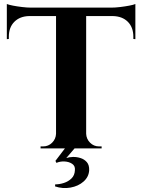

<svg xmlns="http://www.w3.org/2000/svg" viewBox="-20 -739 707 956"><path d="M409 -697V0H259V-697ZM654 -701V-659H14V-701ZM654 -662V-544L644 -545V-556Q644 -603 616.5 -630.5Q589 -658 542 -659V-662ZM654 -719V-690L532 -701Q554 -701 578.5 -704Q603 -707 624 -711Q645 -715 654 -719ZM262 -73V0H182V-10Q182 -10 188.5 -10Q195 -10 195 -10Q221 -10 239.5 -28.5Q258 -47 259 -73ZM406 -73H409Q410 -47 428.5 -28.5Q447 -10 473 -10Q473 -10 479.5 -10Q486 -10 486 -10V0H406ZM125 -662V-659Q79 -658 51.5 -630.5Q24 -603 24 -556V-545L14 -544V-662ZM14 -719Q24 -715 44.5 -711Q65 -707 90 -704Q115 -701 136 -701L14 -690ZM304 -1H352L310 48Q324 43 343 42.5Q362 42 381 48Q400 54 412.5 68.5Q425 83 424 109Q422 142 396 165Q370 188 331 195Q292 202 254 189L255 179Q276 179 298 172Q320 165 336 149.5Q352 134 353 108Q355 87 339 76.5Q323 66 301 65Q279 64 261 72Q261 72 258.5 67Q256 62 256 62Z"/></svg>

Font: Cinzel
Style: Bold
Weight: 700
Designer: Natanael Gama
Version: Version 2.000